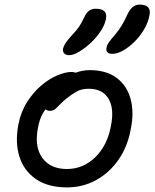

<svg xmlns="http://www.w3.org/2000/svg" viewBox="-20 -803 672 835"><path d="M271 12Q189 12 136.5 -24Q84 -60 64.5 -121.5Q45 -183 60 -262Q71 -318 98.5 -360.5Q126 -403 160.5 -432Q195 -461 230 -475.5Q265 -490 290 -490Q301 -490 308.5 -487Q316 -484 320.5 -477.5Q325 -471 323 -460Q318 -440 307 -423.5Q296 -407 266 -394Q230 -377 205.5 -356.5Q181 -336 166 -309.5Q151 -283 145 -246Q129 -165 164 -116.5Q199 -68 271 -68Q341 -68 393.5 -118.5Q446 -169 462 -253Q478 -330 452 -373.5Q426 -417 366 -417Q335 -417 313.5 -405Q292 -393 267 -373Q249 -358 238 -346Q227 -334 218.5 -327.5Q210 -321 197 -321Q183 -321 175.5 -330.5Q168 -340 172 -361Q176 -384 195.5 -408Q215 -432 243.5 -452.5Q272 -473 305 -485.5Q338 -498 370 -498Q442 -498 487 -464.5Q532 -431 548 -372.5Q564 -314 548 -238Q534 -163 494 -106.5Q454 -50 396.5 -19Q339 12 271 12ZM469 -569Q453 -569 447 -575.5Q441 -582 443 -594Q445 -607 453.5 -619Q462 -631 477 -648Q497 -672 509 -691.5Q521 -711 534 -740Q545 -763 558 -773Q571 -783 587 -783Q613 -783 624 -771.5Q635 -760 630 -736Q624 -704 606 -674Q588 -644 564 -620.5Q540 -597 515 -583Q490 -569 469 -569ZM281 -563Q267 -563 259.5 -570.5Q252 -578 254 -591Q257 -603 265 -615.5Q273 -628 292 -649Q314 -672 324 -687Q334 -702 345 -725Q355 -748 367.5 -756.5Q380 -765 396 -765Q422 -765 433.5 -754.5Q445 -744 441 -721Q436 -695 417.5 -667Q399 -639 374 -616Q349 -593 324 -578Q299 -563 281 -563Z"/></svg>

Font: Shantell Sans
Style: Italic
Weight: 400
Italic angle: -11°
Designer: Stephen Nixon, Anya Danilova, Shantell Martin
Foundry: Arrow Type
Version: Version 1.011;[c5ecc13dd]